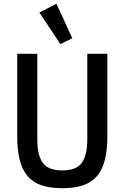

<svg xmlns="http://www.w3.org/2000/svg" viewBox="-20 -982 659 1014"><path d="M177 -698V-246Q177 -162 206 -122Q235 -82 309 -82Q383 -82 412 -122Q441 -162 441 -246V-698H547V-263Q547 -192 534.5 -140Q522 -88 494 -54Q466 -20 420.5 -4Q375 12 309 12Q243 12 197.5 -4Q152 -20 124 -54Q96 -88 83.5 -140Q71 -192 71 -263V-698ZM188 -916 278 -962 362 -780 299 -749Z"/></svg>

Font: IBM Plex Sans Condensed Medium
Style: Regular
Weight: 500
Width: 3
Designer: Mike Abbink, Paul van der Laan, Pieter van Rosmalen
Foundry: Bold Monday
Version: Version 1.3